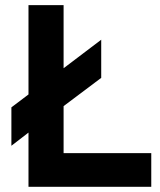

<svg xmlns="http://www.w3.org/2000/svg" viewBox="-20 -720 618 740"><path d="M89.8 0V-209L23.9 -158.2V-306.2L89.8 -356V-700.2H225.1V-457L370.1 -566.9V-419.9L225.1 -311V-129.9H563V0Z"/></svg>

Font: Overpass
Style: Bold
Weight: 700
Designer: Delve Withrington
Foundry: Delve Fonts
Version: Version 1.001